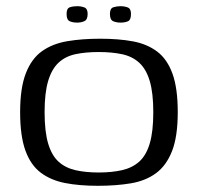

<svg xmlns="http://www.w3.org/2000/svg" viewBox="-20 -593 639 620"><path d="M296 7Q236 7 190 -2Q144 -11 111.5 -35.5Q79 -60 62 -107Q45 -154 45 -231Q45 -309 63.5 -356.5Q82 -404 116 -428Q150 -452 197.5 -460Q245 -468 304 -468Q363 -468 409 -459.5Q455 -451 487.5 -426.5Q520 -402 537 -355Q554 -308 554 -231Q554 -152 535.5 -105Q517 -58 483.5 -33.5Q450 -9 402.5 -1Q355 7 296 7ZM299 -36Q341 -36 374 -43.5Q407 -51 429.5 -71Q452 -91 463.5 -129.5Q475 -168 475 -231Q475 -293 463.5 -331.5Q452 -370 429.5 -390.5Q407 -411 374 -418Q341 -425 299 -425Q256 -425 223.5 -418Q191 -411 169 -390.5Q147 -370 135.5 -331.5Q124 -293 124 -231Q124 -168 135.5 -129.5Q147 -91 169 -71Q191 -51 223.5 -43.5Q256 -36 299 -36ZM369 -520Q356 -520 345.5 -524.5Q335 -529 335 -548Q335 -566 346 -569.5Q357 -573 369 -573Q382 -573 392.5 -569Q403 -565 403 -548Q403 -529 393.5 -524.5Q384 -520 369 -520ZM229 -520Q215 -520 205 -524.5Q195 -529 195 -548Q195 -566 205.5 -569.5Q216 -573 229 -573Q242 -573 252.5 -569Q263 -565 263 -548Q263 -530 253 -525Q243 -520 229 -520Z"/></svg>

Font: Genos Thin
Style: Regular
Weight: 400
Version: Version 1.010